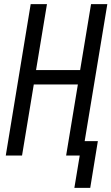

<svg xmlns="http://www.w3.org/2000/svg" viewBox="-20 -755 541 932"><path d="M341 157 367 0H301L358 -345H144L87 0H8L129 -735H208L155 -415H369L422 -735H501L391 -70H455L418 157Z"/></svg>

Font: Iosevka Term Oblique
Style: Regular
Weight: 400
Italic angle: -9°
Monospace: yes
Designer: Belleve Invis
Foundry: Belleve Invis
Version: Version 31.4.0